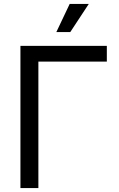

<svg xmlns="http://www.w3.org/2000/svg" viewBox="-20 -962 609 982"><path d="M526.4 -727.5V-647H176.3V0H84.5V-727.5ZM268.1 -797.9 336.4 -941.9H434.1L339.4 -797.9Z"/></svg>

Font: Inter 18pt
Style: Regular
Weight: 400
Designer: Rasmus Andersson
Foundry: rsms
Version: Version 4.001;git-66647c0bb